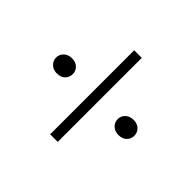

<svg xmlns="http://www.w3.org/2000/svg" viewBox="-99 -620 732 732"><g transform="rotate(-45 266.5 -254.0)"><path d="M222 -88Q222 -108 234 -120.5Q246 -133 263 -133Q280 -133 292 -120.5Q304 -108 304 -88Q304 -67 292 -55Q280 -43 263 -43Q246 -43 234 -55Q222 -67 222 -88ZM222 -420Q222 -440 234 -452.5Q246 -465 263 -465Q280 -465 292 -452.5Q304 -440 304 -420Q304 -399 292 -387Q280 -375 263 -375Q246 -375 234 -387Q222 -399 222 -420ZM493 -274V-233H40V-274Z"/></g></svg>

Font: Ek Mukta ExtraLight
Style: Regular
Weight: 275
Designer: Girish Dalvi and Yashodeep Gholap
Foundry: Ek Type
Version: Version 2.538;PS 1.002;hotconv 16.6.51;makeotf.lib2.5.65220;